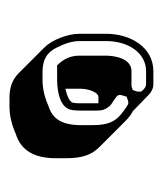

<svg xmlns="http://www.w3.org/2000/svg" viewBox="10 -704 336 395"><g transform="rotate(90 177.5 -507.0)"><path d="M154 -655H127C77 -655 50 -607 50 -558V-503C50 -478 63 -446 78 -431L131 -378C144 -365 160 -359 182 -359H199C217 -359 236 -363 256 -372C289 -382 306 -409 306 -454V-475C306 -507 300 -527 283 -544L230 -597C224 -603 217 -609 209 -613L176 -645C170 -651 162 -655 154 -655ZM193 -542V-528V-507C193 -501 193 -496 192 -491C192 -483 177 -477 163 -474V-504C163 -523 171 -542 180 -542ZM115 -457H142C152 -457 204 -457 207 -489C208 -496 208 -501 208 -507V-528C208 -541 209 -550 203 -559C198 -568 192 -570 185 -575C177 -581 174 -582 177 -592L185 -619L158 -610H154H127C100 -610 95 -574 95 -557V-503C95 -483 103 -469 115 -457ZM154 -640C161 -640 169 -631 169 -629V-622L159 -593L188 -603C192 -604 194 -604 200 -600C227 -582 238 -570 238 -528V-507C238 -465 224 -447 198 -439C180 -431 162 -427 146 -427H129C103 -427 88 -436 78 -457C70 -473 65 -488 65 -503V-558C65 -603 89 -640 127 -640Z"/></g></svg>

Font: Squarish
Style: Shd
Weight: 400
Foundry: Cannot Into Space Fonts
Version: Version 0.272